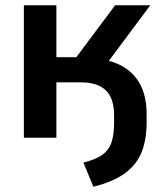

<svg xmlns="http://www.w3.org/2000/svg" viewBox="-20 -525 621 732"><path d="M336 187 298 95Q346 83 371 64.5Q396 46 405.5 16.5Q415 -13 415 -57V-84Q415 -151 383 -181Q351 -211 289 -211H195V0H71V-505H195V-307H271L419 -505H553L395 -293Q464 -275 501.5 -224Q539 -173 539 -90V-58Q539 5 521 52.5Q503 100 459 133.5Q415 167 336 187Z"/></svg>

Font: MulishBold
Style: Bold
Weight: 700
Designer: Vernon Adams
Foundry: Vernon Adams
Version: Version 3.602; ttfautohint (v1.8.3)